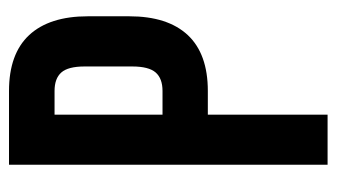

<svg xmlns="http://www.w3.org/2000/svg" viewBox="-179 -561 740 422"><g transform="rotate(-90 191.0 -350.0)"><path d="M202.1 -700.2Q283.7 -700.2 325 -655.8Q366.2 -611.3 366.2 -526.9V-436Q366.2 -351.6 325 -307.4Q283.7 -263.2 202.1 -263.2H149.9V0H40V-700.2ZM202.1 -600.1H149.9V-362.8H202.1Q229.5 -362.8 242.7 -377.9Q255.9 -393.1 255.9 -429.2V-534.2Q255.9 -570.3 242.7 -585.2Q229.5 -600.1 202.1 -600.1Z"/></g></svg>

Font: VL Bebas Neue Bold
Style: Regular
Weight: 700
Designer: Ryoichi Tsunekawa
Foundry: Ryoichi Tsunekawa
Version: Version 1.300